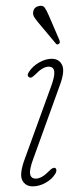

<svg xmlns="http://www.w3.org/2000/svg" viewBox="-20 -654 290 681"><path d="M107 -20.5Q117 -20.5 128.5 -26.8Q140 -33 154.5 -48Q168.5 -62 176 -58Q180 -55.5 180 -49.5Q180 -43.5 176 -37.5Q164 -18 141.5 -5.5Q119 7 96 7Q70.5 7 59.2 -14.2Q48 -35.5 67 -88L160.5 -345.5Q174.5 -383 172.5 -400.2Q170.5 -417.5 152.5 -417.5Q131.5 -417.5 104.5 -389Q98.5 -383.5 93.5 -380.2Q88.5 -377 83.5 -380Q73.5 -385.5 83 -399.5Q96.5 -420 119.5 -432.8Q142.5 -445.5 163.5 -445.5Q189.5 -445.5 200.2 -423.5Q211 -401.5 192 -351L98.5 -92Q84 -53.5 86.8 -37Q89.5 -20.5 107 -20.5ZM152.5 -600.5 191 -511Q192 -508 192.2 -504.5Q192.5 -501 189 -498.5Q182.5 -494 178.5 -499L114.5 -575.5Q107 -584.5 101.8 -592.8Q96.5 -601 97.5 -609.5Q99 -629.5 120 -633Q132.5 -635.5 138.8 -626.5Q145 -617.5 152.5 -600.5Z"/></svg>

Font: Fraunces 72pt S100 Thin
Style: Italic
Weight: 100
Italic angle: -16°
Version: Version 1.000; ttfautohint (v1.8.3)